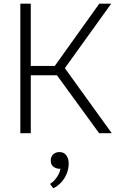

<svg xmlns="http://www.w3.org/2000/svg" viewBox="-20 -727 648 1048"><path d="M91 0V-707H148V-367H279L522 -707H587L334 -355L590 0H521L291 -316H148V0ZM271 301 253 277Q266 269 277.5 256.5Q289 244 298 228Q307 212 310 194Q293 196 275 185.5Q257 175 257 149Q257 128 270.5 115.5Q284 103 304 103Q330 103 342.5 121.5Q355 140 355 164Q355 194 344 221Q333 248 314 268.5Q295 289 271 301Z"/></svg>

Font: Onest ExtraLight
Style: Regular
Weight: 250
Designer: Dmitri Voloshin, Andrey Kudryavtsev
Foundry: Dmitri Voloshin, Andrey Kudryavtsev
Version: Version 1.000;gftools[0.9.33]